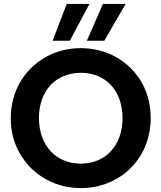

<svg xmlns="http://www.w3.org/2000/svg" viewBox="-20 -954 825 981"><path d="M83 -167C147 -58 262 7 393 7C458 7 518 -8 573 -39C682 -100 750 -214 750 -351C750 -419 734 -480 703 -535C639 -643 525 -708 393 -708C328 -708 268 -693 213 -662C104 -601 35 -487 35 -351C35 -282 51 -221 83 -167ZM179 -351C179 -492 267 -582 393 -582C519 -582 606 -492 606 -351C606 -210 519 -118 393 -118C267 -118 179 -210 179 -351ZM424 -746H513L622 -934H506ZM337 -746 437 -934H321L249 -746Z"/></svg>

Font: Poppins SemiBold
Style: Regular
Weight: 600
Designer: Ninad Kale (Devanagari), Jonny Pinhorn (Latin)
Foundry: Indian Type Foundry
Version: 4.004